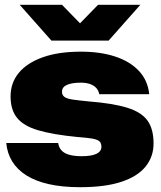

<svg xmlns="http://www.w3.org/2000/svg" viewBox="-20 -769 668 799"><path d="M313 10Q240 10 184 -2.5Q128 -15 90 -39Q52 -63 31 -97Q10 -131 6 -174H222Q225 -155 236 -143Q247 -131 268 -125Q289 -119 320 -119Q361 -119 381.5 -129Q402 -139 402 -158Q402 -174 393 -181.5Q384 -189 362.5 -192.5Q341 -196 301 -199Q199 -209 138.5 -227Q78 -245 51 -278.5Q24 -312 24 -368Q24 -424 58 -465.5Q92 -507 157.5 -530.5Q223 -554 317 -554Q397 -554 458.5 -534Q520 -514 557.5 -474.5Q595 -435 601 -377H393Q390 -393 380 -403.5Q370 -414 354 -419.5Q338 -425 316 -425Q280 -425 259 -416Q238 -407 238 -387Q238 -373 248.5 -365.5Q259 -358 283.5 -354.5Q308 -351 349 -347Q451 -339 510 -320.5Q569 -302 594 -267Q619 -232 619 -172Q619 -117 586 -76Q553 -35 485.5 -12.5Q418 10 313 10ZM194 -600 62 -749H238L313 -672L388 -749H564L432 -600Z"/></svg>

Font: Mona Sans Expanded Black
Style: Regular
Weight: 900
Width: 7
Designer: Deni Anggara
Foundry: GitHub
Version: Version 2.000